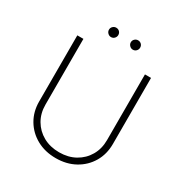

<svg xmlns="http://www.w3.org/2000/svg" viewBox="-203 -1046 1154 1211"><g transform="rotate(30 373.5 -440.0)"><path d="M597.7 -727.3H642V-245.7Q642 -171.9 607.6 -113.6Q573.2 -55.4 512.6 -21.8Q452.1 11.7 373.6 11.7Q295.5 11.7 234.7 -21.8Q174 -55.4 139.6 -113.6Q105.1 -171.9 105.1 -245.7V-727.3H149.5V-248.2Q149.5 -185.7 178.1 -136.5Q206.7 -87.4 257.3 -59.1Q307.9 -30.9 373.6 -30.9Q439.6 -30.9 490.1 -59.1Q540.5 -87.4 569.1 -136.5Q597.7 -185.7 597.7 -248.2ZM294 -823.9Q280.5 -823.9 270.2 -834.2Q259.9 -844.5 259.9 -858Q259.9 -872.5 270.2 -882.3Q280.5 -892 294 -892Q308.6 -892 318.4 -882.3Q328.1 -872.5 328.1 -858Q328.1 -844.5 318.4 -834.2Q308.6 -823.9 294 -823.9ZM453.1 -823.9Q439.6 -823.9 429.3 -834.2Q419 -844.5 419 -858Q419 -872.5 429.3 -882.3Q439.6 -892 453.1 -892Q467.7 -892 477.5 -882.3Q487.2 -872.5 487.2 -858Q487.2 -844.5 477.5 -834.2Q467.7 -823.9 453.1 -823.9Z"/></g></svg>

Font: Inter Extra Light BETA
Style: Regular
Weight: 200
Designer: Rasmus Andersson
Foundry: rsms
Version: Version 3.011;git-f93a4a705